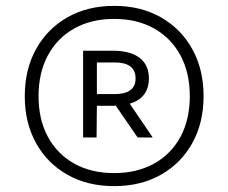

<svg xmlns="http://www.w3.org/2000/svg" viewBox="-20 -769 779 655"><path d="M369.5 -134Q279 -134 210.2 -172.8Q141.5 -211.5 103 -280.8Q64.5 -350 64.5 -441Q64.5 -532 103 -601.5Q141.5 -671 210.2 -710Q279 -749 369.5 -749Q460 -749 528.8 -710Q597.5 -671 636 -601.5Q674.5 -532 674.5 -441Q674.5 -350 636 -280.8Q597.5 -211.5 528.8 -172.8Q460 -134 369.5 -134ZM449.5 -300 372.5 -412 416 -425 501 -300ZM369.5 -178.5Q447.5 -178.5 505.8 -211Q564 -243.5 595.8 -302.5Q627.5 -361.5 627.5 -441Q627.5 -520.5 595.8 -579.8Q564 -639 505.8 -671.8Q447.5 -704.5 369.5 -704.5Q291.5 -704.5 233.2 -671.8Q175 -639 143.2 -579.8Q111.5 -520.5 111.5 -441Q111.5 -361.5 143.2 -302.5Q175 -243.5 233.2 -211Q291.5 -178.5 369.5 -178.5ZM263.5 -300V-596H363.5Q425 -596 456.5 -571.5Q488 -547 488 -501.5Q488 -456 457 -432Q426 -408 363.5 -408H310.5L309.5 -300ZM310.5 -448H371Q442.5 -448 442.5 -501.5Q442.5 -556 371 -556H310.5Z"/></svg>

Font: Encode Sans SemiCondensed
Style: Regular
Weight: 400
Width: 4
Designer: Multiple Designers
Foundry: Impallari Type
Version: Version 3.002